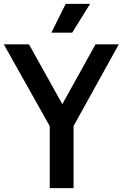

<svg xmlns="http://www.w3.org/2000/svg" viewBox="-44 -968 632 988"><path d="M212 0V-372.5L237.5 -273.5L-24.5 -740H105L293.5 -402H260L447.5 -740H567.5L309 -273.5L334.5 -371V0ZM220.5 -800 294 -948H419.5L327.5 -800Z"/></svg>

Font: Encode Sans SC Condensed SemiBold
Style: Regular
Weight: 600
Width: 3
Designer: Multiple Designers
Foundry: Impallari Type
Version: Version 3.002